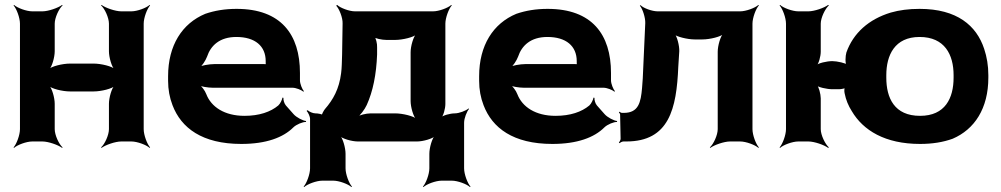

<svg xmlns="http://www.w3.org/2000/svg" viewBox="-20 -574 4061 779"><path d="M563 -50V-478C563 -502 577 -539 589 -552L587 -554C574 -542 537 -528 513 -528H472C448 -528 408 -542 392 -554L390 -552C405 -539 422 -502 422 -478V-366C422 -342 433 -302 446 -290L448 -292C436 -305 390 -316 360 -316H264C234 -316 188 -305 176 -292L178 -290C191 -302 202 -342 202 -366V-478C202 -502 219 -539 234 -552L232 -554C216 -542 176 -528 152 -528H111C87 -528 50 -542 37 -554L35 -552C47 -539 61 -502 61 -478V-50C61 -26 47 11 35 24L37 26C50 14 87 0 111 0H152C176 0 216 14 232 26L234 24C219 11 202 -26 202 -50V-153C202 -177 191 -217 178 -229L176 -227C188 -214 234 -203 264 -203H360C390 -203 436 -214 448 -227L446 -229C433 -217 422 -177 422 -153V-50C422 -26 405 11 390 24L392 26C408 14 448 0 472 0H513C537 0 574 14 587 26L589 24C577 11 563 -26 563 -50Z M940 -538C892 -538 851 -531 813 -518C719 -479 662 -390 662 -265V-246C662 -211 668 -178 680 -147C715 -55 800 10 959 10C1060 10 1129 -16 1170 -57C1182 -69 1209 -80 1221 -79L1222 -83C1209 -84 1182 -98 1171 -111L1140 -146C1133 -154 1129 -169 1130 -177L1126 -178C1125 -170 1117 -153 1109 -146C1078 -120 1032 -104 972 -104C891 -104 837 -140 817 -192C812 -206 797 -226 786 -233L783 -229C794 -223 824 -218 844 -218H1167C1181 -218 1203 -209 1211 -202L1213 -204C1206 -212 1197 -234 1197 -248V-278C1197 -434 1120 -538 940 -538ZM1058 -326V-320C1058 -317 1058 -311 1060 -310L1062 -312C1061 -314 1054 -314 1050 -314H850C829 -314 795 -308 783 -301L787 -297C799 -305 814 -328 820 -344C835 -389 871 -424 939 -424C1015 -424 1058 -387 1058 -326Z M1262 -114H1260C1249 -114 1234 -121 1228 -127L1224 -124C1230 -118 1238 -102 1238 -91V109C1238 133 1224 170 1212 183L1214 185C1227 173 1264 159 1288 159H1332C1356 159 1393 173 1406 185L1408 183C1396 170 1382 133 1382 109V50C1382 26 1371 -14 1358 -26L1356 -24C1368 -11 1408 0 1432 0H1672C1696 0 1736 -11 1748 -24L1746 -26C1733 -14 1722 26 1722 50V109C1722 133 1708 170 1696 183L1698 185C1711 173 1748 159 1772 159H1813C1837 159 1874 173 1887 185L1889 183C1877 170 1863 133 1863 109V-76C1863 -94 1874 -122 1883 -132L1881 -134C1871 -125 1843 -114 1825 -114C1807 -114 1776 -106 1767 -96L1769 -94C1779 -103 1787 -134 1787 -152V-478C1787 -502 1801 -539 1813 -552L1811 -554C1798 -542 1761 -528 1737 -528H1420C1397 -528 1360 -542 1348 -554L1344 -551C1356 -539 1371 -502 1370 -479L1368 -353C1367 -324 1367 -299 1364 -277C1356 -213 1332 -170 1298 -131C1294 -126 1284 -109 1286 -105L1290 -107C1288 -111 1268 -114 1262 -114ZM1510 -353V-382C1511 -396 1505 -421 1498 -428L1494 -425C1501 -418 1530 -412 1548 -412H1583C1613 -412 1660 -423 1672 -436L1670 -438C1657 -426 1646 -386 1646 -362V-164C1646 -140 1657 -100 1670 -88L1672 -90C1660 -103 1613 -114 1583 -114H1484C1465 -114 1438 -107 1426 -99L1428 -96C1440 -104 1460 -130 1468 -148C1493 -203 1507 -272 1510 -353Z M2202 -538C2154 -538 2113 -531 2075 -518C1981 -479 1924 -390 1924 -265V-246C1924 -211 1930 -178 1942 -147C1977 -55 2062 10 2221 10C2322 10 2391 -16 2432 -57C2444 -69 2471 -80 2483 -79L2484 -83C2471 -84 2444 -98 2433 -111L2402 -146C2395 -154 2391 -169 2392 -177L2388 -178C2387 -170 2379 -153 2371 -146C2340 -120 2294 -104 2234 -104C2153 -104 2099 -140 2079 -192C2074 -206 2059 -226 2048 -233L2045 -229C2056 -223 2086 -218 2106 -218H2429C2443 -218 2465 -209 2473 -202L2475 -204C2468 -212 2459 -234 2459 -248V-278C2459 -434 2382 -538 2202 -538ZM2320 -326V-320C2320 -317 2320 -311 2322 -310L2324 -312C2323 -314 2316 -314 2312 -314H2112C2091 -314 2057 -308 2045 -301L2049 -297C2061 -305 2076 -328 2082 -344C2097 -389 2133 -424 2201 -424C2277 -424 2320 -387 2320 -326Z M2983 -528H2648C2626 -528 2590 -541 2579 -553L2576 -551C2587 -539 2599 -502 2598 -480L2590 -303C2589 -269 2587 -240 2585 -217C2580 -159 2571 -116 2511 -116H2504C2500 -116 2495 -119 2494 -121L2491 -118C2493 -116 2496 -112 2496 -109L2498 -11C2498 -6 2494 1 2491 4L2494 7C2497 4 2504 0 2510 0H2521C2695 0 2725 -133 2732 -303L2736 -366C2737 -388 2727 -427 2716 -439L2713 -436C2724 -425 2770 -414 2798 -414H2830C2860 -414 2906 -425 2918 -438L2916 -440C2903 -428 2892 -388 2892 -364V-50C2892 -26 2875 11 2860 24L2862 26C2878 14 2918 0 2942 0H2983C3007 0 3044 14 3057 26L3059 24C3047 11 3033 -26 3033 -50V-478C3033 -502 3047 -539 3059 -552L3057 -554C3044 -542 3007 -528 2983 -528Z M3310 -364V-478C3310 -502 3328 -539 3343 -552L3340 -554C3324 -542 3284 -528 3260 -528H3219C3195 -528 3158 -542 3145 -554L3143 -552C3155 -539 3169 -502 3169 -478V-50C3169 -26 3155 11 3143 24L3145 26C3158 14 3195 0 3219 0H3260C3284 0 3324 14 3340 26L3343 24C3328 11 3310 -26 3310 -50V-175C3310 -192 3302 -223 3293 -232L3290 -229C3299 -220 3335 -212 3357 -212H3384C3393 -212 3409 -215 3414 -219L3409 -222C3405 -217 3405 -202 3407 -195C3412 -169 3422 -145 3436 -123C3482 -45 3571 10 3713 10C3763 10 3806 3 3845 -11C3934 -49 3990 -134 3990 -259V-269C3990 -308 3984 -343 3973 -376C3942 -470 3863 -538 3711 -538C3667 -538 3629 -533 3594 -523C3505 -496 3442 -440 3414 -361C3410 -347 3408 -316 3416 -307L3421 -310C3412 -318 3376 -326 3357 -326C3335 -326 3299 -318 3290 -308L3292 -306C3302 -315 3310 -346 3310 -364ZM3849 -269V-259C3849 -176 3815 -104 3713 -104C3609 -104 3576 -176 3576 -259V-269C3576 -350 3610 -424 3711 -424C3813 -424 3849 -352 3849 -269Z"/></svg>

Font: Asimov
Style: EdgeWide
Weight: 500
Designer: Google
Version: Version 2.000980: 2014